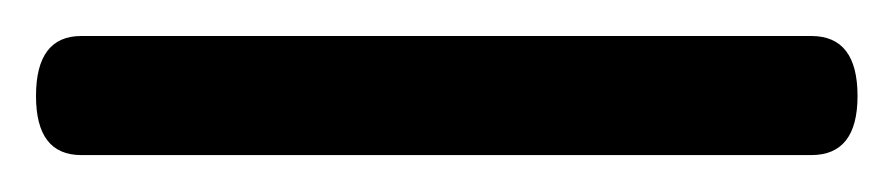

<svg xmlns="http://www.w3.org/2000/svg" viewBox="-20 82 485 104"><path d="M-0.5 134Q-0.5 101.5 24 101.5H419.5Q444.5 101.5 444.5 134Q444.5 166 419.5 166H24Q-0.5 166 -0.5 134Z"/></svg>

Font: Fraunces 72pt Soft SemiBold
Style: Regular
Weight: 600
Version: Version 1.000;[b76b70a41]